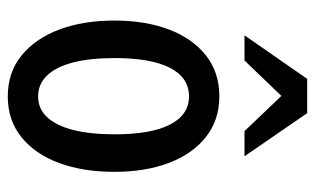

<svg xmlns="http://www.w3.org/2000/svg" viewBox="-174 -606 790 481"><g transform="rotate(90 220.5 -365.0)"><path d="M221 10Q161 10 118.5 -24.5Q76 -59 53.5 -119Q31 -179 31 -257Q31 -335 53.5 -394Q76 -453 118.5 -486.5Q161 -520 221 -520Q280 -520 322.5 -486.5Q365 -453 387.5 -394Q410 -335 410 -257Q410 -179 388 -119Q366 -59 323.5 -24.5Q281 10 221 10ZM221 -66Q252 -66 273 -88.5Q294 -111 305 -153.5Q316 -196 316 -258Q316 -349 291.5 -396.5Q267 -444 221 -444Q174 -444 149.5 -396.5Q125 -349 125 -258Q125 -196 136 -153.5Q147 -111 168.5 -88.5Q190 -66 221 -66ZM68 -583 177 -740H263L371 -583H308L184 -713H256L131 -583Z"/></g></svg>

Font: Instrument Sans Condensed Medium
Style: Regular
Weight: 500
Width: 3
Designer: Rodrigo Fuenzalida
Foundry: fragTYPE
Version: Version 1.000;gftools[0.9.28]